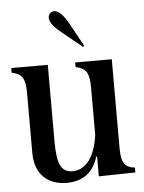

<svg xmlns="http://www.w3.org/2000/svg" viewBox="-53 -772 624 831"><g transform="rotate(-5 259.0 -356.5)"><path d="M204 16C275 16 321 -20 340 -86H344V0L503 -3V-24C458 -30 444 -50 444 -115V-500H285V-480C330 -470 344 -451 344 -386V-180C331 -84 290 -32 233 -32C184 -32 166 -68 166 -167V-500H7V-480C52 -470 66 -451 66 -386V-126C66 -35 119 16 204 16ZM197 -723C183 -711 178 -683 234 -638L325 -564L330 -569L274 -671C239 -734 211 -735 197 -723Z"/></g></svg>

Font: RL Madena
Style: Regular
Weight: 400
Designer: I Kadek Wantara Putra
Foundry: Roughlines ID
Version: Version 1.000;Glyphs 3.1.2 (3151)